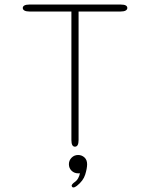

<svg xmlns="http://www.w3.org/2000/svg" viewBox="-20 -639 659 843"><path d="M510.5 -619Q539 -619 539 -604Q539 -597 531.8 -592.8Q524.5 -588.5 510.5 -588.5H325V-24Q325 5 309 5Q293.5 5 293.5 -24V-588.5H108.5Q94.5 -588.5 87.2 -592.8Q80 -597 80 -604Q80 -611 87.2 -615Q94.5 -619 108.5 -619ZM323 41.5Q339 41.5 350.8 52.2Q362.5 63 362.5 82Q362.5 100.5 354 127.8Q345.5 155 317.5 177Q313 180.5 309.2 182.2Q305.5 184 302 184Q298.5 184 296.5 181.2Q294.5 178.5 294.5 177Q294.5 173.5 297.8 169.5Q301 165.5 306.5 161.5Q317 154.5 323 143.8Q329 133 331 121.5Q330 122 327.2 122Q324.5 122 323 122Q306 122 294.2 110.5Q282.5 99 282.5 82Q282.5 65.5 294.2 53.5Q306 41.5 323 41.5Z"/></svg>

Font: Sono ExtraLight
Style: Regular
Weight: 200
Designer: Tyler Finck
Foundry: Tyler Finck
Version: Version 2.112